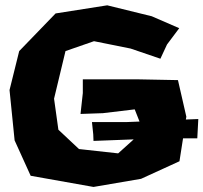

<svg xmlns="http://www.w3.org/2000/svg" viewBox="-20 -702 781 737"><path d="M333 -233.4 337.9 -186.5 338.9 -161.1 493.2 -167 433.6 -113.3 283.2 -129.9 204.1 -204.1 187.5 -323.2 231.4 -505.9 340.8 -543.9 481.4 -515.6 595.7 -476.6 621.1 -531.2 668 -593.8 562.5 -639.6 391.6 -681.6 193.4 -650.4 53.7 -505.9 16.6 -356.4 36.1 -163.1 97.7 -27.3 338.9 15.6 521.5 -15.6 668.9 -83 682.6 -170.9H737.3L741.2 -245.1L693.4 -243.2L695.3 -253.9L663.1 -394.5L507.8 -397.5H297.9V-344.7L289.1 -264.6L375 -267.6L497.1 -282.2L515.6 -235.4L464.8 -233.4Z"/></svg>

Font: MaokenAssortedSans-TC
Style: Regular
Weight: 500
Version: Version 0.83